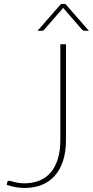

<svg xmlns="http://www.w3.org/2000/svg" viewBox="-20 -922 460 950"><path d="M306.5 -230Q306.5 -171 292 -126.5Q277.5 -82 250.8 -52Q224 -22 186.2 -7Q148.5 8 102.5 8Q60 8 13.5 -7Q14 -10 14.5 -13.2Q15 -16.5 15.5 -20Q16.5 -22.5 17.8 -25Q19 -27.5 24.5 -27.5Q29 -27.5 35.5 -25.5Q42 -23.5 51 -21.2Q60 -19 72 -17Q84 -15 100.5 -15Q141.5 -15 174.5 -28.2Q207.5 -41.5 230.5 -68.2Q253.5 -95 266 -135.2Q278.5 -175.5 278.5 -229.5V-703H306.5ZM420 -769.5H400Q397 -769.5 393.2 -770.5Q389.5 -771.5 386 -775.5L295 -880Q293 -881.5 292.5 -884Q291.5 -881.5 290 -880L199 -775.5Q195.5 -771.5 191.8 -770.5Q188 -769.5 185 -769.5H165.5L282 -902.5H303.5Z"/></svg>

Font: Lato 2
Style: Regular
Weight: 200
Designer: Lukasz Dziedzic with Adam Twardoch and Botio Nikoltchev
Foundry: tyPoland Lukasz Dziedzic
Version: Version 2.015; 2015-08-06; http://www.latofonts.com/